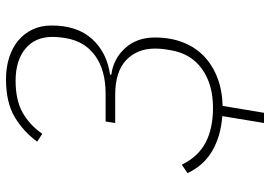

<svg xmlns="http://www.w3.org/2000/svg" viewBox="-150 -600 900 640"><g transform="rotate(-90 300.0 -280.0)"><path d="M233 11Q166 6 117 -22.5Q68 -51 43 -105L71 -124Q98 -69 145 -44.5Q192 -20 261 -20Q339 -20 390.5 -57Q442 -94 453 -163L456 -182Q457 -188 457.5 -197Q458 -206 458 -214Q458 -273 419.5 -309.5Q381 -346 304 -346H210L215 -378H308Q386 -378 434.5 -413Q483 -448 493 -512L495 -525Q496 -532 496.5 -541Q497 -550 497 -555Q497 -613 457.5 -645.5Q418 -678 351 -678Q286 -678 244.5 -654.5Q203 -631 174 -589L148 -606Q180 -651 229 -680.5Q278 -710 356 -710Q395 -710 428 -699.5Q461 -689 484.5 -669.5Q508 -650 521.5 -622Q535 -594 535 -558Q535 -473 490.5 -423.5Q446 -374 371 -363V-359Q424 -352 459.5 -313Q495 -274 495 -214Q495 -161 478.5 -119.5Q462 -78 432 -49.5Q402 -21 360 -5Q318 11 267 12L244 150H210Z"/></g></svg>

Font: IBM Plex Mono ExtraLight
Style: Italic
Weight: 200
Italic angle: -9°
Monospace: yes
Designer: Mike Abbink, Paul van der Laan, Pieter van Rosmalen
Foundry: Bold Monday
Version: Version 2.3